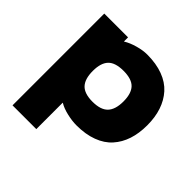

<svg xmlns="http://www.w3.org/2000/svg" viewBox="-207 -836 1244 1244"><g transform="rotate(45 414.5 -214.0)"><path d="M565.9 -314.9Q565.9 -387.7 533.4 -421.9Q501 -456.1 425.8 -456.1Q350.6 -456.1 317.9 -421.9Q285.2 -387.7 285.2 -314.9Q285.2 -241.2 317.9 -206.5Q350.6 -171.9 424.8 -171.9Q499.5 -171.9 532.7 -206.8Q565.9 -241.7 565.9 -314.9ZM784.2 -314.9Q784.2 -241.2 764.9 -182.6Q745.6 -124 706.8 -80.6Q668 -37.1 605.2 -13.7Q542.5 9.8 460 9.8Q419.4 9.8 372.3 -1.2Q325.2 -12.2 294.9 -30.8H293V210.9H75.2V-629.9H293V-592.8H294.9Q327.1 -612.8 374 -626Q420.9 -639.2 460 -639.2Q542.5 -639.2 605 -615.7Q667.5 -592.3 706.3 -548.8Q745.1 -505.4 764.6 -446.8Q784.2 -388.2 784.2 -314.9Z"/></g></svg>

Font: Sinkin Sans 900 X Black
Style: Regular
Weight: 950
Designer: Keith Bates
Foundry: K-Type
Version: Sinkin Sans (version 1.0)  by Keith Bates   •   © 2014   www